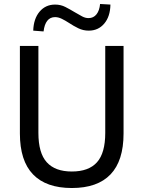

<svg xmlns="http://www.w3.org/2000/svg" viewBox="-20 -936 722 965"><path d="M341 9Q212 9 146 -59.5Q80 -128 80 -265V-705H173V-268Q173 -167 215 -120.5Q257 -74 341 -74Q426 -74 467.5 -120.5Q509 -167 509 -268V-705H601V-265Q601 -128 535.5 -59.5Q470 9 341 9ZM199 -778 147 -782Q149 -842 179 -877.5Q209 -913 257 -913Q285 -913 308.5 -901Q332 -889 355 -875Q377 -862 393 -853.5Q409 -845 425 -845Q450 -845 465 -864Q480 -883 483 -916L535 -913Q534 -853 504 -817.5Q474 -782 426 -782Q398 -782 373.5 -794Q349 -806 328 -820Q308 -833 290.5 -841.5Q273 -850 257 -850Q232 -850 217.5 -831.5Q203 -813 199 -778Z"/></svg>

Font: Nunito Sans 10pt SemiCondensed Medium
Style: Regular
Weight: 500
Width: 4
Designer: Vernon Adams
Foundry: Vernon Adams
Version: Version 3.101;gftools[0.9.27]